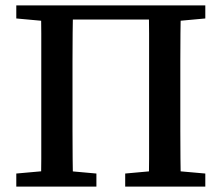

<svg xmlns="http://www.w3.org/2000/svg" viewBox="-20 -687 816 707"><path d="M130 0Q132 -51 132 -102Q132 -153 132 -205.5Q132 -258 132 -310V-357Q132 -409 132 -460.5Q132 -512 132 -564Q132 -616 130 -667H249Q248 -617 247.5 -565Q247 -513 247 -461.5Q247 -410 247 -357V-310Q247 -259 247 -207Q247 -155 247.5 -103.5Q248 -52 249 0ZM527 0Q529 -51 529 -102Q529 -153 529 -205.5Q529 -258 529 -310V-357Q529 -409 529 -460.5Q529 -512 529 -564Q529 -616 527 -667H646Q645 -617 644.5 -565Q644 -513 644 -461.5Q644 -410 644 -357V-310Q644 -259 644 -207Q644 -155 644.5 -103.5Q645 -52 646 0ZM40 0V-48L174 -60H202L335 -48V0ZM441 0V-48L573 -60H601L736 -48V0ZM40 -619V-667H182V-607H171ZM594 -607V-667H736V-619L605 -607ZM191 -615V-667H586V-615Z"/></svg>

Font: Source Serif 4 18pt Medium
Style: Regular
Weight: 500
Designer: Frank Grießhammer
Foundry: Adobe Systems Incorporated
Version: Version 4.004;hotconv 1.0.116;makeotfexe 2.5.65601